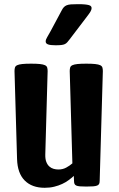

<svg xmlns="http://www.w3.org/2000/svg" viewBox="-20 -891 570 917"><path d="M49.3 -551.3Q49.3 -561.5 51.5 -568.6Q53.7 -575.7 62 -579.6Q70.3 -583.5 86.2 -585.2Q102.1 -586.9 128.4 -586.9Q154.8 -586.9 170.7 -585.2Q186.5 -583.5 194.8 -579.6Q203.1 -575.7 205.3 -568.6Q207.5 -561.5 207.5 -551.3L196.3 -152.8Q195.8 -131.3 201.2 -117.7Q206.5 -104 215.6 -95.9Q224.6 -87.9 235.8 -84.7Q247.1 -81.5 258.8 -81.5Q279.8 -81.5 296.4 -90.6Q313 -99.6 325.7 -110.8L313 -551.3Q313 -561.5 315.2 -568.6Q317.4 -575.7 325.7 -579.6Q334 -583.5 349.9 -585.2Q365.7 -586.9 392.1 -586.9Q418.5 -586.9 434.3 -585.2Q450.2 -583.5 458.5 -579.6Q466.8 -575.7 469 -568.6Q471.2 -561.5 471.2 -551.3L456.1 -27.8Q456.1 -18.6 453.6 -13.2Q451.2 -7.8 444.3 -4.9Q437.5 -2 425 -1Q412.6 0 392.1 0Q373 0 361.6 -1Q350.1 -2 344 -4.9Q337.9 -7.8 335.7 -13.2Q333.5 -18.6 333.5 -27.8L332.5 -50.8Q321.8 -41 308.1 -30.8Q294.4 -20.5 277.1 -12.5Q259.8 -4.4 239 0.7Q218.3 5.9 193.4 5.9Q132.8 5.9 98.1 -28.8Q63.5 -63.5 61.5 -130.9ZM245.1 -674.8Q220.2 -674.8 209.2 -679Q198.2 -683.1 198.2 -692.9Q198.2 -702.1 205.3 -713.4Q212.4 -724.6 222.2 -743.2L274.4 -840.8Q279.3 -850.6 284.7 -856.4Q290 -862.3 298.1 -865.7Q306.2 -869.1 318.8 -870.1Q331.5 -871.1 352.1 -871.1Q372.1 -871.1 384.8 -869.9Q397.5 -868.7 404.8 -866.5Q412.1 -864.3 414.8 -860.6Q417.5 -856.9 417.5 -852.1Q417.5 -844.2 411.6 -834.7Q405.8 -825.2 397 -814L313 -703.6Q306.2 -694.8 301.3 -689.2Q296.4 -683.6 289.8 -680.4Q283.2 -677.2 272.9 -676Q262.7 -674.8 245.1 -674.8Z"/></svg>

Font: Denk One
Style: Regular
Weight: 400
Designer: Irina Smirnova
Foundry: Irina Smirnova
Version: Version 1.002